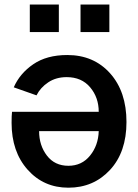

<svg xmlns="http://www.w3.org/2000/svg" viewBox="-20 -828 622 865"><path d="M114.3 -683.6V-807.6H245.1V-683.6ZM342.8 -683.6V-807.6H472.7V-683.6ZM32.2 -274.4Q32.2 -308.6 34.2 -324.2H424.8Q424.8 -388.7 386.2 -434.6Q347.7 -480.5 280.3 -480.5Q232.4 -480.5 197.3 -457Q162.1 -433.6 144.5 -398.4L42 -434.6Q69.3 -497.1 129.9 -538.6Q190.4 -580.1 283.2 -580.1Q402.3 -580.1 476.1 -497.6Q549.8 -415 549.8 -278.3Q549.8 -142.6 475.6 -62.5Q401.4 17.6 288.1 17.6Q176.8 17.6 104.5 -63.5Q32.2 -144.5 32.2 -274.4ZM156.2 -237.3Q156.2 -172.9 191.4 -127Q226.6 -81.1 288.1 -81.1Q348.6 -81.1 385.7 -127Q422.9 -172.9 424.8 -237.3Z"/></svg>

Font: Gothic A1
Style: Bold
Weight: 700
Version: Version 2.50